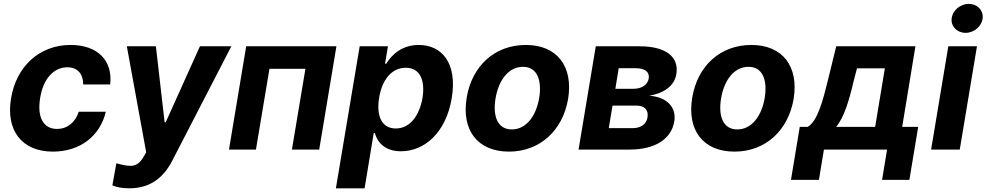

<svg xmlns="http://www.w3.org/2000/svg" viewBox="-20 -790 5210 1014"><path d="M259.9 10.7C405.2 10.7 509.9 -74.6 538.7 -199.9H396C377.1 -142 333.8 -109 281.2 -109C210.6 -109 174.7 -168.3 192.1 -272.7C208.5 -375.7 264.9 -434.7 335.9 -434.7C390.6 -434.7 420.1 -397.7 419.4 -343.8H561.8C576.7 -469.8 495.4 -552.6 353 -552.6C187.5 -552.6 65.3 -437.9 38.4 -270.6C10.3 -104.8 92 10.7 259.9 10.7Z M662.3 204.5C774.1 204.5 843.8 147.7 889.6 58.9L1201.7 -545.5H1035.9L855.1 -144.2H849.4L803.3 -545.5H649.9L752.1 14.6L738.6 37.6C719.5 71 699.2 84.5 674.4 85.6C654.5 86.3 633.5 83.1 594.5 72.4L573.5 188.9C594.5 198.2 623.6 204.5 662.3 204.5Z M1189.3 0H1331.7L1403.1 -426.5H1593L1521.7 0H1665.8L1756.7 -545.5H1280.2Z M1753.9 204.5H1905.5L1953.8 -87.4H1959.5C1972.3 -41.9 2009.2 8.9 2097.7 8.9C2221.9 8.9 2335.6 -89.5 2365.8 -272C2396.7 -459.5 2311.4 -552.6 2191.8 -552.6C2100.1 -552.6 2046.9 -498.2 2020.2 -453.8H2013.5L2028.8 -545.5H1879.6ZM1982.2 -272.7C1997.5 -370 2049.4 -432.2 2122.9 -432.2C2197.8 -432.2 2226.2 -367.2 2211.3 -272.7C2194.6 -177.6 2144.2 -111.5 2070.3 -111.5C1997.2 -111.5 1966.3 -175.4 1982.2 -272.7Z M2668 10.7C2832 10.7 2952.4 -101.6 2980.5 -268.5C3007.8 -438.2 2923.3 -552.6 2757.1 -552.6C2592 -552.6 2471.6 -440.7 2444.6 -273.1C2416.5 -103.7 2501.1 10.7 2668 10.7ZM2596.9 -269.2C2612.6 -365.4 2665.1 -437.1 2741.8 -437.1C2816.4 -437.1 2842.7 -367.9 2827.8 -273.8C2811.8 -177.6 2759.2 -106.5 2682.9 -106.5C2608 -106.5 2581.7 -175.4 2596.9 -269.2Z M3035.5 0H3303.6C3440.3 0 3525.6 -55.8 3541.2 -148.8C3552.9 -220.5 3505.7 -277.7 3408.7 -284.4C3489 -297.9 3542.3 -338.8 3551.8 -398.1C3567.8 -492.2 3492.9 -545.5 3358.7 -545.5H3126.4ZM3195 -113.3 3214.8 -232.2H3342.3C3384.2 -232.2 3406.2 -208.8 3399.5 -169.7C3394.2 -134.9 3364.7 -113.3 3322.4 -113.3ZM3229.8 -321 3247.5 -429.7H3339.1C3386 -429.7 3411.6 -409.1 3406.2 -376.1C3400.6 -342 3369.3 -321 3324.6 -321Z M3859 10.7C4023.1 10.7 4143.5 -101.6 4171.5 -268.5C4198.9 -438.2 4114.3 -552.6 3948.2 -552.6C3783 -552.6 3662.6 -440.7 3635.7 -273.1C3607.6 -103.7 3692.1 10.7 3859 10.7ZM3788 -269.2C3803.6 -365.4 3856.2 -437.1 3932.9 -437.1C4007.5 -437.1 4033.7 -367.9 4018.8 -273.8C4002.8 -177.6 3950.3 -106.5 3873.9 -106.5C3799 -106.5 3772.7 -175.4 3788 -269.2Z M4157.3 159.8H4305L4331.3 0H4664.8L4638.5 159.8H4782.7L4829.2 -120H4744.7L4814.6 -545.5H4396.3L4352.6 -367.2C4326.3 -259.9 4297.9 -150.2 4245.7 -120H4203.8ZM4396.3 -120C4437.1 -170.8 4462.4 -250.7 4489.7 -367.2L4506 -429H4653.1L4601.9 -120Z M4897.4 0H5048.7L5139.6 -545.5H4988.3ZM5006 -693.2C5000.7 -651.3 5034.1 -616.5 5079.2 -616.5C5124.3 -616.5 5164.8 -651.3 5169.7 -693.2C5174.4 -735.4 5141.7 -769.5 5096.6 -769.5C5051.8 -769.5 5011 -735.4 5006 -693.2Z"/></svg>

Font: Magic Ui Pro
Style: Bold Italic
Weight: 700
Italic angle: -9.39999°
Designer: Stefan Endress, Andreas Faust
Version: Version 1.000;FEAKit 1.0